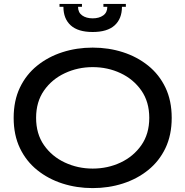

<svg xmlns="http://www.w3.org/2000/svg" viewBox="-20 -954 950 984"><path d="M285 -919V-934H400V-919H380Q380 -890 401 -875Q422 -860 455 -860Q488 -860 509 -875Q530 -890 530 -919H510V-934H625V-919H605Q605 -858 567.5 -824Q530 -790 455 -790Q380 -790 342.5 -824Q305 -858 305 -919ZM50 -350Q50 -438 82 -505Q114 -572 170.5 -617.5Q227 -663 300 -686.5Q373 -710 455 -710Q537 -710 610 -686.5Q683 -663 739.5 -617.5Q796 -572 828 -505Q860 -438 860 -350Q860 -262 828 -195Q796 -128 739.5 -82.5Q683 -37 610 -13.5Q537 10 455 10Q373 10 300 -13.5Q227 -37 170.5 -82.5Q114 -128 82 -195Q50 -262 50 -350ZM165 -350Q165 -268 205.5 -210Q246 -152 312.5 -121Q379 -90 455 -90Q532 -90 598 -121Q664 -152 704.5 -210Q745 -268 745 -350Q745 -432 704.5 -490Q664 -548 598 -579Q532 -610 455 -610Q379 -610 312.5 -579Q246 -548 205.5 -490Q165 -432 165 -350Z"/></svg>

Font: Copperplate CC
Style: Regular
Weight: 400
Designer: indestructible type*
Foundry: Cowboy Collective
Version: Version 1.000